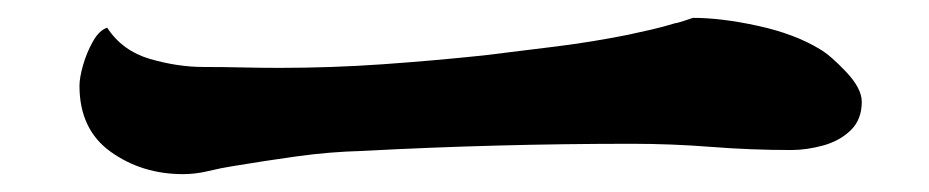

<svg xmlns="http://www.w3.org/2000/svg" viewBox="-20 -473 1040 215"><path d="M945 -359Q945 -339 932.5 -327Q920 -315 901.5 -310Q883 -305 866 -305Q821 -305 776.5 -308.5Q732 -312 687 -312Q612 -312 536.5 -310Q461 -308 386 -304Q349 -303 313 -298Q277 -293 241 -287Q228 -285 213.5 -281.5Q199 -278 185 -278Q139 -278 104 -303Q69 -328 69 -377Q69 -386 73 -400Q77 -414 84 -426.5Q91 -439 100 -442Q117 -416 148 -407Q179 -398 208 -398Q229 -398 250.5 -397.5Q272 -397 293 -397Q351 -397 408 -401Q465 -405 522 -411Q563 -416 603 -421Q643 -426 683 -434Q697 -437 710 -440Q723 -443 736 -447Q738 -447 747 -450Q756 -453 756 -453Q788 -453 829 -444Q870 -435 898 -418Q910 -411 927.5 -392.5Q945 -374 945 -359Z"/></svg>

Font: Kaisei Tokumin ExtraBold
Style: Regular
Weight: 800
Designer: Font-Kai, 金井和夫
Foundry: KAZUO KANAI
Version: Version 5.003